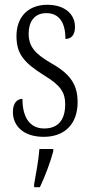

<svg xmlns="http://www.w3.org/2000/svg" viewBox="-20 -563 380 804"><path d="M163 10C252 10 305 -45 305 -135C305 -208 275 -253 195 -298C128 -337 100 -367 100 -422C100 -471 123 -508 174 -508C226 -508 254 -471 254 -400C281 -400 294 -419 294 -451C294 -503 252 -543 178 -543C100 -543 49 -494 49 -412C49 -336 81 -300 167 -246C235 -205 253 -174 253 -127C253 -60 223 -25 165 -25C103 -25 74 -74 74 -149C53 -149 34 -133 34 -94C34 -36 78 10 163 10ZM123 208V221H147C167 180 192 113 203 71V61H145C141 112 131 161 123 208Z"/></svg>

Font: Noto Serif Devanagari ExtraCondensed Light
Style: Regular
Weight: 300
Width: 2
Designer: Universal Thirst, Indian Type Foundry and the Monotype Design Team
Foundry: Monotype Imaging Inc.
Version: Version 2.004